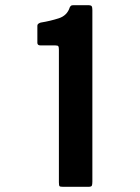

<svg xmlns="http://www.w3.org/2000/svg" viewBox="-20 -720 540 740"><path d="M124 -555V-620Q124 -626 128.5 -629Q133 -632 137 -633Q174 -639 206.5 -649.5Q239 -660 249 -692Q252 -697 254.5 -698.5Q257 -700 265 -700H319Q331 -700 333.5 -696Q336 -692 336 -681V-20Q336 -9 334 -4.5Q332 0 321 0H223Q212 0 209.5 -2.5Q207 -5 207 -17V-528Q207 -538 205 -541.5Q203 -545 193 -545H136Q124 -545 124 -555Z"/></svg>

Font: Railroad Gothic CC
Style: Bold
Weight: 700
Designer: indestructible type*
Foundry: Cowboy Collective
Version: Version 1.000